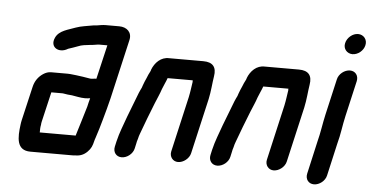

<svg xmlns="http://www.w3.org/2000/svg" viewBox="-52 -786 1893 980"><g transform="rotate(5 894.0 -296.0)"><path d="M173 -86C173 -91 174 -96 175 -101L211 -255H264C268 -255 272 -255 276 -254L295 -251C302 -250 308 -250 317 -249C339 -246 360 -240 384 -240C393 -240 402 -241 409 -242H411C407 -227 403 -213 400 -198C384 -147 371 -99 356 -53C355 -50 355 -48 354 -46H170C170 -59 170 -72 173 -86ZM408 -342C404 -342 400 -342 397 -343C377 -346 352 -351 330 -353L312 -355C303 -356 295 -357 286 -357H200C187 -357 173 -352 161 -344C137 -328 120 -305 113 -273L73 -101C71 -93 70 -85 69 -78C60 -10 58 56 131 56H341C348 56 355 56 361 55C386 55 405 47 422 30C440 12 445 -2 451 -27C452 -32 454 -37 456 -43C467 -77 475 -102 485 -139C494 -172 507 -217 515 -252L585 -556C594 -596 566 -621 527 -621H457C443 -621 427 -618 415 -616L395 -614C364 -608 333 -605 306 -595C271 -581 222 -573 205 -534C182 -484 232 -456 277 -484C292 -489 311 -495 326 -501C344 -509 366 -511 385 -513L404 -515C414 -516 424 -519 434 -519H475L434 -344H425C419 -343 415 -342 408 -342Z M660 -7 666 -34C667 -39 668 -46 672 -57C674 -67 677 -76 680 -84C699 -137 721 -193 742 -246C752 -271 764 -296 772 -321C779 -340 789 -359 796 -379H925C924 -376 924 -374 925 -372C921 -347 918 -320 912 -292L847 -8C841 19 859 43 886 43C913 43 943 20 949 -8L1014 -291C1023 -332 1025 -372 1031 -409C1039 -456 1019 -481 970 -481H795C753 -483 722 -451 708 -414C708 -412 707 -409 705 -405C698 -391 694 -384 689 -370C684 -358 677 -344 673 -331L669 -319C665 -312 661 -302 656 -291C640 -248 623 -207 607 -164C592 -121 575 -81 564 -34L558 -7C552 21 569 44 597 44C625 44 654 21 660 -7Z M1150 -7 1156 -34C1157 -39 1158 -46 1162 -57C1164 -67 1167 -76 1170 -84C1189 -137 1211 -193 1232 -246C1242 -271 1254 -296 1262 -321C1269 -340 1279 -359 1286 -379H1415C1414 -376 1414 -374 1415 -372C1411 -347 1408 -320 1402 -292L1337 -8C1331 19 1349 43 1376 43C1403 43 1433 20 1439 -8L1504 -291C1513 -332 1515 -372 1521 -409C1529 -456 1509 -481 1460 -481H1285C1243 -483 1212 -451 1198 -414C1198 -412 1197 -409 1195 -405C1188 -391 1184 -384 1179 -370C1174 -358 1167 -344 1163 -331L1159 -319C1155 -312 1151 -302 1146 -291C1130 -248 1113 -207 1097 -164C1082 -121 1065 -81 1054 -34L1048 -7C1042 21 1059 44 1087 44C1115 44 1144 21 1150 -7Z M1657 -448 1615 -265C1604 -217 1598 -168 1586 -123L1548 45C1542 73 1559 96 1587 96C1615 96 1644 73 1650 45L1688 -122C1701 -168 1706 -218 1717 -265L1759 -448C1765 -476 1748 -499 1720 -499C1692 -499 1663 -476 1657 -448ZM1683 -636C1676 -607 1697 -583 1725 -583C1753 -583 1781 -606 1787 -634C1794 -663 1774 -688 1745 -688C1717 -688 1689 -664 1683 -636Z"/></g></svg>

Font: Electronic
Style: UltBlkIt
Weight: 500
Version: Version 1.011